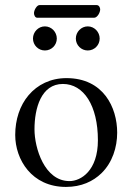

<svg xmlns="http://www.w3.org/2000/svg" viewBox="-20 -727 522 757"><path d="M40 -195C40 -98 105 10 240 10C301 10 347 -12 380 -44C423 -86 442 -146 442 -204C442 -303 388 -419 242 -419C179 -419 128 -393 93 -352C58 -311 40 -255 40 -195ZM228 -396C310 -396 366 -311 366 -174C366 -54 299 -13 254 -13C155 -13 116 -144 116 -217C116 -300 142 -396 228 -396ZM351 -657C364 -657 375 -678 375 -690C375 -696 371 -707 361 -707H136C125 -707 114 -687 114 -675C114 -668 118 -657 127 -657ZM110 -575C110 -549 131 -528 157 -528C183 -528 204 -549 204 -575C204 -601 183 -623 157 -623C131 -623 110 -601 110 -575ZM279 -575C279 -549 300 -528 326 -528C352 -528 373 -549 373 -575C373 -601 352 -623 326 -623C300 -623 279 -601 279 -575Z"/></svg>

Font: Libertinus Serif Display
Style: Regular
Weight: 400
Designer: Philipp H. Poll, Khaled Hosny
Foundry: Caleb Maclennan
Version: Version 7.050;RELEASE